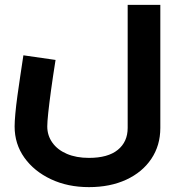

<svg xmlns="http://www.w3.org/2000/svg" viewBox="-20 -520 748 788"><path d="M345 248Q258 248 189 215.5Q120 183 80 127Q40 71 40 -1Q40 -21 43 -54Q46 -87 51.5 -127Q57 -167 63.5 -210Q70 -253 76 -293L208 -274Q197 -205 189.5 -150Q182 -95 178 -57Q174 -19 174 -1Q174 36 195 65.5Q216 95 254.5 111.5Q293 128 345 128Q423 128 463.5 95Q504 62 504 5V-500H638V5Q638 77 601 132Q564 187 498 217.5Q432 248 345 248Z"/></svg>

Font: Titillium Web
Style: Bold
Weight: 700
Designer: Mohamed Gaber, Accademia di Belle Arti di Urbino
Foundry: Kief Type Foundry, Accademia di Belle Arti di Urbino
Version: Version 3.000